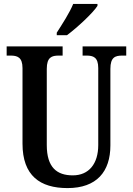

<svg xmlns="http://www.w3.org/2000/svg" viewBox="-20 -951 679 981"><path d="M270 -784V-771H322C376 -811 456 -886 478 -921V-931H354C336 -886 298 -828 270 -784ZM325 10C474 10 544 -74 544 -208V-599C544 -659 569 -667 605 -667H625V-714H402V-667H422C456 -667 482 -659 482 -603V-210C482 -114 434 -55 352 -55C271 -55 219 -95 219 -210V-599C219 -659 245 -667 280 -667H300V-714H14V-667H34C68 -667 95 -659 95 -603V-217C95 -53 185 10 325 10Z"/></svg>

Font: Noto Serif Tamil Condensed SemiBold
Style: Italic
Weight: 600
Width: 3
Italic angle: -12°
Designer: Indian Type Foundry, Tom Grace, and the Monotype Design Team
Foundry: Monotype Imaging Inc.
Version: Version 2.003